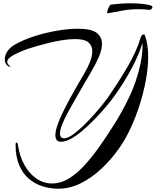

<svg xmlns="http://www.w3.org/2000/svg" viewBox="-20 -843 948 1169"><path d="M335 306Q286 306 239.5 291.5Q193 277 156 245.5Q119 214 97 163Q75 112 75 40V36Q75 25 80 25Q87 25 89 38Q99 108 128.5 161Q158 214 201.5 244Q245 274 296 274Q350 274 399 244Q448 214 492 166Q536 118 574.5 64.5Q613 11 644 -37Q762 -216 807 -351.5Q852 -487 847 -581Q831 -526 799 -461Q767 -396 726 -331.5Q685 -267 642 -213Q628 -196 602.5 -167Q577 -138 545 -106Q513 -74 479 -45Q445 -16 412 2Q379 20 353 20Q350 20 347 20Q344 20 341 19Q317 13 317 -19Q317 -45 330 -82Q343 -119 364.5 -163Q386 -207 411 -252.5Q436 -298 460 -339Q474 -363 493.5 -396Q513 -429 527.5 -465Q542 -501 542 -532Q542 -564 519 -584.5Q496 -605 437 -605Q401 -605 359.5 -598.5Q318 -592 277.5 -582Q237 -572 203 -562Q169 -552 148 -545Q97 -527 60.5 -506.5Q24 -486 24 -466Q24 -452 42 -440L44 -438Q44 -437 40 -437Q34 -437 31 -439Q9 -454 9 -483Q9 -505 24 -529Q39 -553 70 -571Q122 -601 189.5 -622.5Q257 -644 326.5 -656Q396 -668 453 -668Q536 -668 568.5 -643Q601 -618 601 -577Q601 -541 582 -497Q563 -453 536 -407Q509 -361 485 -320Q463 -281 438.5 -239Q414 -197 392.5 -157Q371 -117 358 -84Q345 -51 345 -30Q345 -17 351 -9Q357 -1 371 -1Q391 -1 421 -21.5Q451 -42 484 -74Q517 -106 548 -140.5Q579 -175 602 -203.5Q625 -232 634 -245Q704 -346 757.5 -438Q811 -530 834 -607Q841 -630 849 -632Q853 -634 855 -634Q860 -634 863 -626Q873 -599 877.5 -566.5Q882 -534 882 -497Q882 -431 868.5 -357Q855 -283 831.5 -208.5Q808 -134 777 -66.5Q746 1 710 53Q662 123 601.5 180.5Q541 238 473.5 272Q406 306 335 306ZM637 -762Q633 -761 633 -769Q633 -776 637 -786.5Q641 -797 646.5 -806Q652 -815 655 -815Q688 -819 718 -821Q748 -823 775 -823Q822 -823 855 -818.5Q888 -814 904 -807Q908 -806 908 -798Q907 -793 901.5 -787.5Q896 -782 891 -783Q874 -785 857 -786Q840 -787 825 -787Q771 -787 726 -778.5Q681 -770 637 -762Z"/></svg>

Font: Arizonia
Style: Regular
Weight: 400
Designer: Robert E. Leuschke
Foundry: Robert E. Leuschke
Version: Version 1.010; ttfautohint (v1.8.4.7-5d5b)